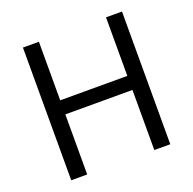

<svg xmlns="http://www.w3.org/2000/svg" viewBox="-124 -823 954 949"><g transform="rotate(-20 353.5 -349.0)"><path d="M530 -316H177V0H93V-698H177V-390H530V-698H614V0H530Z"/></g></svg>

Font: IBM Plex Sans Devanagari
Style: Regular
Weight: 400
Designer: Mike Abbink, Paul van der Laan, Pieter van Rosmalen, Erin McLaughlin
Foundry: Bold Monday
Version: Version 1.1